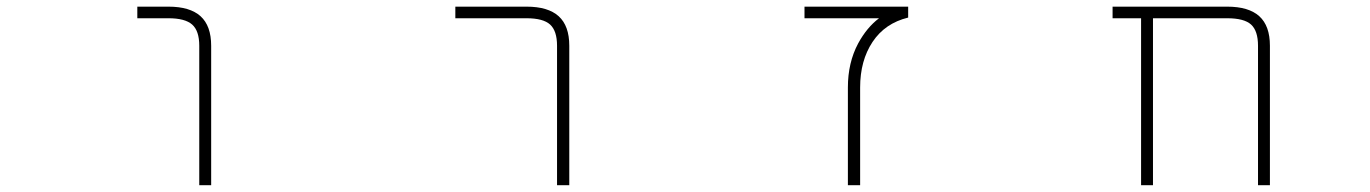

<svg xmlns="http://www.w3.org/2000/svg" viewBox="-20 -544 4040 566"><path d="M476.6 -490.2H384.8V-524.4H476.6Q540 -524.4 571.3 -496.1Q602.5 -467.8 602.5 -409.2V2H567.4V-409.2Q567.4 -453.1 546.4 -471.7Q525.4 -490.2 476.6 -490.2Z M1322.3 -490.2V-524.4H1532.2Q1595.7 -524.4 1627 -496.1Q1658.2 -467.8 1658.2 -409.2V2H1622.1V-409.2Q1622.1 -453.1 1601.6 -471.7Q1581.1 -490.2 1532.2 -490.2Z M2571.3 -490.2H2351.6V-524.4H2657.2V-492.2Q2588.9 -475.6 2552.2 -420.4Q2515.6 -365.2 2515.6 -286.1V2H2479.5V-286.1Q2479.5 -359.4 2509.8 -416Q2535.2 -462.9 2571.3 -490.2Z M3723.6 -409.2V2H3688.5V-409.2Q3688.5 -453.1 3668 -471.7Q3647.5 -490.2 3597.7 -490.2H3378.9V2H3343.8V-490.2H3259.8V-524.4H3597.7Q3661.1 -524.4 3692.4 -496.1Q3723.6 -467.8 3723.6 -409.2Z"/></svg>

Font: Gen Shin Gothic Monospace ExtraLight
Style: Regular
Weight: 200
Designer: [Source Han Sans]
Ryoko NISHIZUKA  (kana & ideographs); Paul D. Hunt (Latin, Greek & Cyrillic); Wenlong ZHANG  (bopomofo
Version: Version 1.002.20150607